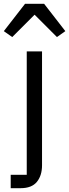

<svg xmlns="http://www.w3.org/2000/svg" viewBox="-55 -785 362 1005"><path d="M1 130H85V-516H165V80Q165 134 138 167Q111 200 53 200H1ZM176 -765 287 -622 243 -591 126 -708 9 -591 -35 -622 76 -765Z"/></svg>

Font: IBM Plex Sans Arabic
Style: Regular
Weight: 400
Designer: Mike Abbink, Paul van der Laan, Pieter van Rosmalen, Wael Morcos, Khajak Apelian
Foundry: Bold Monday
Version: Version 1.005